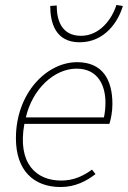

<svg xmlns="http://www.w3.org/2000/svg" viewBox="-20 -740 514 772"><path d="M224 12C282 12 328 -12 364 -40L350 -58C314 -32 276 -14 226 -14C126 -14 49 -82 78 -242H420C426 -262 432 -290 432 -322C432 -420 392 -490 290 -490C168 -490 44 -366 44 -184C44 -56 114 12 224 12ZM84 -268C110 -382 198 -464 288 -464C374 -464 404 -396 404 -328C404 -306 402 -288 398 -268ZM300 -570C402 -570 456 -654 474 -716L448 -720C430 -662 380 -596 306 -596C228 -596 208 -658 208 -718L182 -716C182 -650 202 -570 300 -570Z"/></svg>

Font: Source Sans Pro ExtraLight
Style: Italic
Weight: 200
Italic angle: -11°
Designer: Paul D. Hunt
Foundry: Adobe Systems Incorporated
Version: Version 3.006;hotconv 1.0.111;makeotfexe 2.5.65597